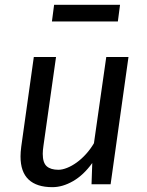

<svg xmlns="http://www.w3.org/2000/svg" viewBox="-20 -763 610 795"><path d="M359 0 362 -88Q326 -38 282.5 -13Q239 12 197 12Q132 12 98.5 -19.5Q65 -51 65 -115Q65 -133 68 -156L120 -527H212L160 -160Q157 -140 157 -126Q157 -89 173.5 -74.5Q190 -60 222 -60Q238 -60 258 -68Q278 -76 298 -90.5Q318 -105 336.5 -125.5Q355 -146 369 -170L420 -527H512L438 0ZM468 -674H195L204 -743H477Z"/></svg>

Font: Yekcdsyqcyvpieeyorgstswgcgt
Style: Regular
Weight: 400
Italic angle: -8°
Designer: Carrois Corporate & Edenspiekermann
Foundry: Carrois Corporate GbR & Edenspiekermann AG
Version: Version 2.001